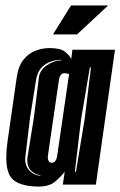

<svg xmlns="http://www.w3.org/2000/svg" viewBox="-20 -676 441 703"><path d="M122 7Q64 7 33.5 -13.5Q3 -34 3 -98Q3 -111 4 -124.5Q5 -138 7 -154L41 -391Q47 -434 66 -457.5Q85 -481 110.5 -490.5Q136 -500 161 -500Q201 -500 217.5 -487Q234 -474 241 -460L245 -494H401L331 0H210L217 -47Q201 -27 180.5 -10Q160 7 122 7ZM128 -33V-35Q112 -35 96 -49Q80 -63 80 -89Q80 -92 80 -95.5Q80 -99 81 -102L104 -245L122 -389Q124 -418 151 -436.5Q178 -455 205 -455V-457Q170 -457 144 -439Q118 -421 112 -383L90 -245L73 -103Q69 -72 87 -52.5Q105 -33 128 -33ZM254 -47H258L290 -240L313 -429H309L277 -240ZM169 -80Q177 -80 182.5 -86.5Q188 -93 190 -110L233 -405L228 -406Q225 -407 222 -407.5Q219 -408 216 -408Q208 -408 202.5 -401.5Q197 -395 195 -378L156 -110Q155 -106 155 -99Q155 -92 158 -87Q161 -80 169 -80ZM174 -550 240 -656H376L262 -550Z"/></svg>

Font: Alumni Sans Inline One
Style: Italic
Weight: 400
Italic angle: -8°
Designer: Robert E. Leuschke
Foundry: Robert E. Leuschke
Version: Version 1.100; ttfautohint (v1.8.3)